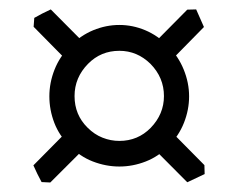

<svg xmlns="http://www.w3.org/2000/svg" viewBox="-20 -483 508 410"><path d="M168 -346.7Q139.2 -317.4 139.2 -277.8Q139.2 -237.8 167 -210.4Q181.6 -195.8 199 -189Q216.3 -182.1 234.9 -182.1Q274.4 -182.1 301.8 -210Q330.1 -239.3 330.1 -277.8Q330.1 -317.4 301.3 -346.7Q272.9 -374.5 234.9 -374.5Q195.3 -374.5 168 -346.7ZM129.9 -384.8Q151.9 -407.2 179.2 -418.5Q206.5 -429.7 234.9 -429.7Q263.2 -429.7 290 -418.5Q316.9 -407.2 338.9 -384.8Q360.8 -362.8 372.3 -334.5Q383.8 -306.2 383.8 -277.3Q383.8 -248.5 372.8 -220.7Q361.8 -192.9 339.8 -170.9Q318.8 -148.9 291.3 -138.2Q263.7 -127.4 234.9 -127.4Q206.1 -127.4 178.2 -138.2Q150.4 -148.9 128.4 -171.9Q106.4 -193.4 95.9 -220.9Q85.4 -248.5 85.4 -277.3Q85.4 -306.2 96.4 -334.2Q107.4 -362.3 129.9 -384.8ZM172.4 -178.2 87.4 -93.3 68.8 -94.2Q64.5 -102.1 59.8 -111.6Q55.2 -121.1 51.3 -129.9L135.3 -214.8L154.8 -215.8ZM131.8 -344.7 51.8 -425.8 53.2 -444.8Q69.3 -454.1 88.4 -462.9L168.5 -382.3L169.4 -362.3ZM379.9 -93.8 299.3 -174.8 300.8 -193.8Q308.1 -198.2 317.6 -203.1Q327.1 -208 335.9 -211.9L416.5 -130.4L417 -111.3ZM415.5 -425.3 331.5 -339.8 313 -341.3Q308.6 -348.6 303.7 -358.4Q298.8 -368.2 294.9 -376.5L379.9 -462.4L398.9 -462.9Z"/></svg>

Font: Namdhinggo SemiBold
Style: Regular
Weight: 600
Designer: Victor Gaultney
Foundry: SIL International
Version: Version 3.001